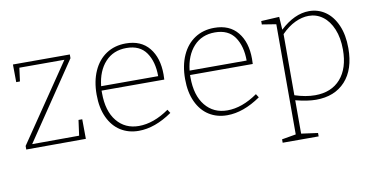

<svg xmlns="http://www.w3.org/2000/svg" viewBox="-73 -733 2287 1167"><g transform="rotate(-10 1070.5 -150.0)"><path d="M389 -122H412L413 -1L45 0V-22L368 -497H90L79 -414H56L55 -523H406V-500L86 -26L376 -27Z M932 -89 946 -67Q839 7 739 7Q676 7 627.5 -23.5Q579 -54 551.5 -113Q524 -172 524 -254Q524 -337 552 -399.5Q580 -462 631.5 -496Q683 -530 752 -530Q846 -530 896 -468.5Q946 -407 946 -305Q946 -288 945 -273H558V-258Q558 -147 609 -84.5Q660 -22 745 -22Q836 -22 932 -89ZM560 -300H912Q912 -389 873 -445.5Q834 -502 751 -502Q670 -502 620 -447.5Q570 -393 560 -300Z M1478 -89 1492 -67Q1385 7 1285 7Q1222 7 1173.5 -23.5Q1125 -54 1097.5 -113Q1070 -172 1070 -254Q1070 -337 1098 -399.5Q1126 -462 1177.5 -496Q1229 -530 1298 -530Q1392 -530 1442 -468.5Q1492 -407 1492 -305Q1492 -288 1491 -273H1104V-258Q1104 -147 1155 -84.5Q1206 -22 1291 -22Q1382 -22 1478 -89ZM1106 -300H1458Q1458 -389 1419 -445.5Q1380 -502 1297 -502Q1216 -502 1166 -447.5Q1116 -393 1106 -300Z M2080 -267Q2080 -136 2014 -64Q1948 8 1833 8Q1780 8 1707 -11V195L1809 209V230H1587V209L1674 194V-486L1587 -500V-521L1699 -527L1704 -447Q1793 -530 1883 -530Q1939 -530 1983.5 -499Q2028 -468 2054 -408.5Q2080 -349 2080 -267ZM2046 -264Q2046 -337 2023.5 -391Q2001 -445 1962.5 -473.5Q1924 -502 1876 -502Q1835 -502 1791.5 -481.5Q1748 -461 1707 -419V-42Q1774 -20 1832 -20Q1933 -20 1989.5 -84.5Q2046 -149 2046 -264Z"/></g></svg>

Font: Bitter Pro ExtraLight
Style: Regular
Weight: 275
Designer: Sol Matas, and Bitter project Authors
Foundry: Sol Matas
Version: Version 1.010